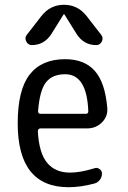

<svg xmlns="http://www.w3.org/2000/svg" viewBox="-20 -780 540 810"><path d="M254.9 -466.8Q201.2 -466.8 174.3 -433.1Q147.5 -399.4 140.6 -311.5Q140.6 -299.8 151.4 -299.8H341.8Q352.5 -299.8 352.5 -310.5Q346.7 -466.8 254.9 -466.8ZM269.5 9.8Q54.7 9.8 54.7 -259.8Q54.7 -400.4 105 -465.3Q155.3 -530.3 254.9 -530.3Q335.9 -530.3 379.9 -481Q423.8 -431.6 432.6 -324.2Q435.5 -289.1 410.2 -263.7Q384.8 -238.3 347.7 -238.3H151.4Q140.6 -238.3 139.6 -226.6Q144.5 -134.8 178.7 -93.3Q212.9 -51.8 275.4 -51.8Q319.3 -51.8 378.9 -70.3Q389.6 -74.2 399.9 -66.9Q410.2 -59.6 410.2 -47.9Q410.2 -33.2 401.4 -21.5Q392.6 -9.8 378.9 -5.9Q320.3 9.8 269.5 9.8ZM345.7 -711.9 407.2 -632.8Q417 -620.1 409.7 -605Q402.3 -589.8 385.7 -589.8Q334 -589.8 303.7 -635.7L252 -718.8Q252 -719.7 250 -719.7Q248 -719.7 248 -718.8L196.3 -635.7Q166 -589.8 114.3 -589.8Q98.6 -589.8 90.8 -605Q83 -620.1 92.8 -632.8L154.3 -711.9Q191.4 -759.8 250 -759.8Q308.6 -759.8 345.7 -711.9Z"/></svg>

Font: Rounded-X Mgen+ 1mn regular
Style: Regular
Weight: 400
Designer: [Source Han Sans]
Ryoko NISHIZUKA  (kana & ideographs); Paul D. Hunt (Latin, Greek & Cyrillic); Wenlong ZHANG  (bopomofo
Version: Version 1.059.20150602